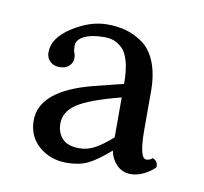

<svg xmlns="http://www.w3.org/2000/svg" viewBox="-45 -685 397 374"><g transform="rotate(10 153.5 -497.5)"><path d="M191.9 -502Q129.4 -485.8 106.2 -470.2Q83 -454.6 83 -431.2Q83 -413.6 93.5 -401.9Q104 -390.1 127.9 -390.1Q143.1 -390.1 157.5 -397.7Q171.9 -405.3 191.9 -422.9ZM234.9 -357.9Q217.8 -357.9 206.5 -369.9Q195.3 -381.8 192.9 -397Q166.5 -374 149.4 -366Q132.3 -357.9 107.9 -357.9Q75.7 -357.9 53.2 -377.4Q30.8 -397 30.8 -428.2Q30.8 -487.8 133.8 -514.2L191.9 -528.8Q191.9 -555.7 187 -573.2Q182.1 -590.8 173.3 -598.6Q164.6 -606.4 156.5 -609.1Q148.4 -611.8 138.2 -611.8Q113.3 -611.8 98.6 -604.5Q84 -597.2 84 -585Q84 -575.7 85.9 -571.8Q87.9 -567.9 87.9 -560.1Q87.9 -552.7 81.3 -545.9Q74.7 -539.1 62 -539.1Q50.8 -539.1 43.5 -545.9Q36.1 -552.7 36.1 -564Q36.1 -592.3 71 -614.7Q106 -637.2 140.1 -637.2Q160.6 -637.2 177.7 -632.3Q194.8 -627.4 211.2 -615.7Q227.5 -604 236.8 -580.3Q246.1 -556.6 246.1 -522.9V-448.2Q246.1 -391.1 259.8 -391.1Q267.1 -391.1 272 -396Q283.2 -391.6 282.2 -379.9Q274.9 -371.6 261.5 -364.7Q248 -357.9 234.9 -357.9Z"/></g></svg>

Font: Linux Libertine Display G
Style: Regular
Weight: 400
Designer: Philipp H. Poll
Foundry: Philipp H. Poll
Version: Version 5.0.9